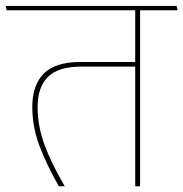

<svg xmlns="http://www.w3.org/2000/svg" viewBox="-38 -646 636 666"><path d="M448 -615H431V0H448ZM362 -610.5H578L574.5 -625.5H358.5ZM-15 -610.5H529.5L526 -625.5H-18.5ZM166 0H186.5Q140 -79.5 116.2 -144.2Q92.5 -209 92.5 -275Q92.5 -343.5 128.2 -379.2Q164 -415 244 -415H440.5V-431H241.5Q153 -431 113.5 -390.5Q74 -350 74 -275.5Q74 -207 98.2 -141.8Q122.5 -76.5 166 0Z"/></svg>

Font: Anek Devanagari Medium Thin
Style: Regular
Weight: 250
Version: Version 1.003